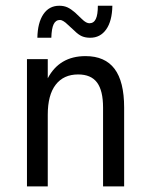

<svg xmlns="http://www.w3.org/2000/svg" viewBox="-20 -665 540 685"><path d="M422.9 -281.2V0H347.7V-281.2Q347.7 -341.8 326.2 -370.6Q304.7 -399.4 258.8 -399.4Q207 -399.4 178.7 -362.8Q150.4 -326.2 150.4 -255.9V0H76.2V-454.1H150.4V-385.7Q170.9 -424.8 204.6 -444.8Q238.3 -464.8 285.2 -464.8Q354.5 -464.8 388.7 -419.4Q422.9 -374 422.9 -281.2ZM245.1 -555.7 221.7 -577.1Q213.9 -585 206.5 -589.4Q199.2 -593.8 194.3 -593.8Q178.7 -593.8 171.4 -578.6Q164.1 -563.5 163.1 -530.3H113.3Q114.3 -584 134.8 -614.3Q155.3 -644.5 191.4 -644.5Q208 -644.5 220.7 -638.7Q233.4 -632.8 248 -620.1L271.5 -597.7Q280.3 -588.9 287.1 -585.4Q293.9 -582 298.8 -582Q314.5 -582 321.8 -597.2Q329.1 -612.3 329.1 -644.5H380.9Q379.9 -589.8 358.9 -560.1Q337.9 -530.3 301.8 -530.3Q285.2 -530.3 272.5 -535.6Q259.8 -541 245.1 -555.7Z"/></svg>

Font: BabelStone Xiangqi
Style: Regular
Weight: 400
Designer: Andrew West
Foundry: BabelStone
Version: Version 11.000 June 09, 2018